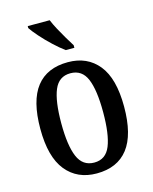

<svg xmlns="http://www.w3.org/2000/svg" viewBox="-116 -843 741 930"><g transform="rotate(-15 254.0 -378.0)"><path d="M253 10Q156 10 100 -59Q44 -128 44 -269Q44 -410 97.5 -478.5Q151 -547 256 -547Q353 -547 408.5 -478.5Q464 -410 464 -269Q464 -128 410.5 -59Q357 10 253 10ZM255 -44Q313 -44 336 -101Q359 -158 359 -269Q359 -380 335.5 -436Q312 -492 254 -492Q196 -492 172.5 -436Q149 -380 149 -269Q149 -158 173 -101Q197 -44 255 -44ZM262 -606Q237 -624 206.5 -652.5Q176 -681 150.5 -710Q125 -739 114 -756V-766H224Q233 -744 247.5 -717Q262 -690 277.5 -664Q293 -638 305 -619V-606Z"/></g></svg>

Font: Noto Serif Armenian Condensed Medium
Style: Regular
Weight: 500
Width: 3
Designer: Monotype Design Team
Foundry: Monotype Imaging Inc.
Version: Version 2.008; ttfautohint (v1.8.4.7-5d5b)